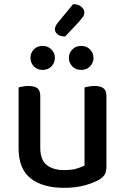

<svg xmlns="http://www.w3.org/2000/svg" viewBox="-20 -886 599 920"><path d="M184 -551Q158 -551 142 -568Q126 -585 126 -609Q126 -632 142 -649Q158 -666 184 -666Q210 -666 226.5 -649Q243 -632 243 -609Q243 -585 226.5 -568Q210 -551 184 -551ZM369 -551Q343 -551 326.5 -568Q310 -585 310 -609Q310 -632 326.5 -649Q343 -666 369 -666Q395 -666 411.5 -649Q428 -632 428 -609Q428 -585 411.5 -568Q395 -551 369 -551ZM69 -467Q76 -469 89 -471.5Q102 -474 117 -474Q146 -474 159.5 -463Q173 -452 173 -425V-178Q173 -120 203.5 -95.5Q234 -71 288 -71Q323 -71 347 -78Q371 -85 385 -93V-467Q393 -469 405.5 -471.5Q418 -474 433 -474Q462 -474 476 -463Q490 -452 490 -425V-88Q490 -66 483 -52Q476 -38 455 -25Q429 -10 386.5 2Q344 14 287 14Q184 14 126.5 -31.5Q69 -77 69 -176ZM330 -866Q356 -866 370 -853.5Q384 -841 384 -827Q384 -813 376.5 -803.5Q369 -794 357 -780L292 -711Q269 -711 256 -721.5Q243 -732 243 -746Q243 -760 257 -777Z"/></svg>

Font: Baloo 2 Latin Medium
Style: Regular
Weight: 500
Designer: Sarang Kulkarni and Ek Type
Foundry: Ek Type
Version: Version 1.001